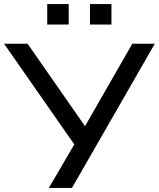

<svg xmlns="http://www.w3.org/2000/svg" viewBox="-25 -919 777 939"><path d="M214 0 349 -231 350 -196 -5 -705H110L399 -290H384L622 -705H732L327 0ZM415 -799V-899H520V-799ZM206 -799V-899H311V-799Z"/></svg>

Font: Nunito Sans 10pt SemiExpanded Medium
Style: Regular
Weight: 500
Width: 6
Designer: Vernon Adams
Foundry: Vernon Adams
Version: Version 3.101;gftools[0.9.27]